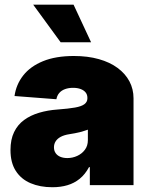

<svg xmlns="http://www.w3.org/2000/svg" viewBox="-20 -784 634 813"><path d="M201.7 8.8Q149.4 8.8 109.4 -8.3Q69.3 -25.4 46.9 -60.3Q24.4 -95.2 24.4 -148.4Q24.4 -193.4 39.6 -224.6Q54.7 -255.9 82 -275.9Q109.4 -295.9 145.8 -306.6Q182.1 -317.4 224.1 -320.3Q270 -323.7 297.6 -328.6Q325.2 -333.5 337.6 -343Q350.1 -352.5 350.1 -367.7V-369.6Q350.1 -383.3 342.5 -392.6Q335 -401.9 321.5 -407Q308.1 -412.1 289.1 -412.1Q270.5 -412.1 255.6 -406.7Q240.7 -401.4 231.2 -390.6Q221.7 -379.9 218.8 -363.8L41.5 -377.4Q48.3 -426.3 78.4 -464.6Q108.4 -502.9 162.1 -524.9Q215.8 -546.9 293 -546.9Q351.6 -546.9 398.4 -533.7Q445.3 -520.5 478 -496.3Q510.7 -472.2 528.1 -439.5Q545.4 -406.7 545.4 -367.7V0H360.4V-76.2H356.9Q340.3 -45.4 317.4 -26.9Q294.4 -8.3 265.6 0.2Q236.8 8.8 201.7 8.8ZM265.1 -114.7Q287.1 -114.7 306.9 -123.8Q326.7 -132.8 339.4 -149.7Q352.1 -166.5 352.1 -190.9V-234.9Q344.2 -232.4 335.7 -229.5Q327.1 -226.6 317.1 -224.1Q307.1 -221.7 296.6 -219.7Q286.1 -217.8 273.9 -215.8Q251.5 -212.4 237.1 -204.6Q222.7 -196.8 215.6 -185.5Q208.5 -174.3 208.5 -160.2Q208.5 -145.5 215.8 -135.3Q223.1 -125 235.8 -119.9Q248.5 -114.7 265.1 -114.7ZM236.8 -605 120.6 -764.2H291.5L365.7 -605Z"/></svg>

Font: Inter 18pt Black
Style: Regular
Weight: 900
Designer: Rasmus Andersson
Foundry: rsms
Version: Version 4.001;git-66647c0bb